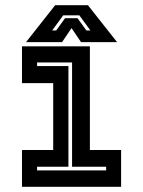

<svg xmlns="http://www.w3.org/2000/svg" viewBox="-20 -718 550 738"><path d="M64.5 0V-141.5H184.5V-398.5H64.5V-540H325.5V-141.5H445.5V0ZM122.5 -63H388V-77H257V-478H122.5V-464H243V-77H122.5ZM192 -698H318L430 -556H291.5L255 -610L218.5 -556H80ZM223 -659 180.5 -601H196L230 -648H278L312 -601H327.5L285 -659Z"/></svg>

Font: Tourney Expanded Regular
Style: Bold
Weight: 700
Width: 7
Designer: Tyler Finck
Foundry: Etcetera Type Co
Version: Version 1.010; ttfautohint (v1.8.3)